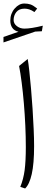

<svg xmlns="http://www.w3.org/2000/svg" viewBox="-57 -1070 321 1099"><path d="M101.6 -732.4Q106 -708 110.8 -663.3Q115.7 -618.7 120.6 -562.7Q125.5 -506.8 129.4 -447Q133.3 -387.2 135.7 -331.8Q138.2 -276.4 138.2 -233.9Q138.2 -133.3 124.8 -73.7Q111.3 -14.2 86.9 8.8L59.1 -0.5Q77.1 -43.9 84 -95.7Q90.8 -147.5 90.8 -228.5Q90.8 -286.6 87.9 -350.8Q85 -415 79.6 -478.5Q74.2 -542 67.1 -597.4Q60.1 -652.8 52.2 -692.4ZM21 -955.6Q21 -934.6 39.6 -920.4Q58.1 -906.2 82.5 -906.2Q120.6 -906.2 188 -922.9L182.6 -891.1L144.5 -889.2L-37.1 -827.1V-858.4L48.8 -888.2Q24.9 -894 13.4 -910.9Q2 -927.7 2 -951.7Q2 -992.2 26.9 -1021Q51.8 -1049.8 82 -1049.8Q101.6 -1049.8 117.2 -1044.7Q132.8 -1039.6 155.8 -1021L140.1 -1001Q123.5 -1012.2 109.9 -1016.4Q96.2 -1020.5 83.5 -1020.5Q52.2 -1020.5 36.6 -1001Q21 -981.4 21 -955.6Z"/></svg>

Font: Pinar-FD Light
Style: Regular
Weight: 300
Designer: Amin Abedi
Version: Version 2.000